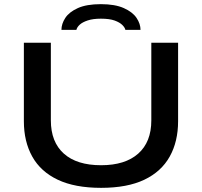

<svg xmlns="http://www.w3.org/2000/svg" viewBox="-20 -893 973 925"><path d="M467 12Q341 12 258.5 -27Q176 -66 135.5 -138.5Q95 -211 95 -309V-687H225V-313Q225 -209 287.5 -153Q350 -97 467 -97Q583 -97 646 -153Q709 -209 709 -313V-687H838V-309Q838 -211 797.5 -138.5Q757 -66 675 -27Q593 12 467 12ZM276 -749Q276 -778 294.5 -806.5Q313 -835 355 -854Q397 -873 466 -873Q534 -873 576.5 -854Q619 -835 638 -806.5Q657 -778 657 -749H584Q582 -760 569.5 -772.5Q557 -785 532.5 -794Q508 -803 466 -803Q428 -803 402.5 -794.5Q377 -786 364 -774Q351 -762 348 -749Z"/></svg>

Font: Archivo Expanded Medium
Style: Regular
Weight: 500
Width: 7
Designer: Hector Gatti
Foundry: Omnibus-Type
Version: Version 2.001